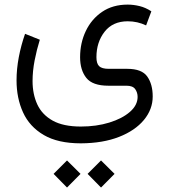

<svg xmlns="http://www.w3.org/2000/svg" viewBox="-20 -379 738 838"><path d="M420.9 321.3 480 379.9 420.9 439.5 362.3 379.9ZM272.5 321.3 331.5 379.9 272.5 439.5 213.9 379.9ZM333 246.6Q232.9 246.6 170.9 210.2Q108.9 173.8 80.6 111.6Q52.2 49.3 52.2 -28.3Q52.2 -77.6 62 -129.4Q71.8 -181.2 89.4 -231.4L153.8 -205.6Q140.1 -161.6 131.1 -115.2Q122.1 -68.8 122.1 -25.4Q122.1 31.7 142.8 76.7Q163.6 121.6 210 147.5Q256.3 173.3 333 173.3Q400.9 173.3 457 156Q513.2 138.7 546.9 109.4Q580.6 80.1 580.6 43.9Q580.6 24.9 570.1 10Q559.6 -4.9 532.2 -4.9H453.1Q383.8 -4.9 356.7 -39.1Q329.6 -73.2 329.6 -129.4Q329.6 -191.4 354.5 -243.7Q379.4 -295.9 425.8 -327.4Q472.2 -358.9 537.1 -358.9Q562.5 -358.9 588.9 -352.5Q615.2 -346.2 640.6 -329.6L617.7 -268.1Q580.1 -286.1 537.6 -286.1Q472.2 -286.1 436.5 -240.5Q400.9 -194.8 400.9 -129.4Q400.9 -101.6 412.8 -90.1Q424.8 -78.6 454.6 -78.6H535.6Q599.1 -78.6 622.8 -44.9Q646.5 -11.2 646.5 42Q646.5 98.1 608.2 144.5Q569.8 190.9 499.5 218.5Q429.2 246.1 333 246.6Z"/></svg>

Font: Vazirmatn UI Light
Style: Regular
Weight: 300
Designer: Saber Rastikerdar
Foundry: Saber Rastikerdar
Version: Version 33.003